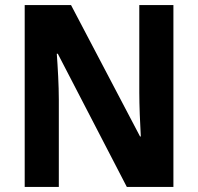

<svg xmlns="http://www.w3.org/2000/svg" viewBox="-20 -734 778 754"><path d="M661 0V-714H527V-371C527 -321 530 -248 533 -198H530L259 -714H77V0H211V-344C211 -398 207 -468 203 -523H207L478 0Z"/></svg>

Font: Noto Sans Khmer SemiCondensed
Style: Bold
Weight: 700
Width: 4
Designer: Danh Hong and the Monotype Design Team
Foundry: Monotype Imaging Inc.
Version: Version 2.004